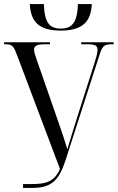

<svg xmlns="http://www.w3.org/2000/svg" viewBox="-20 -921 577 941"><path d="M278 -771C393 -771 426 -823 430 -901H362C359 -809 332 -781 278 -781C224 -781 198 -808 195 -901H126C131 -822 162 -771 278 -771ZM93 0H137C230 0 268 -33 302 -138L467 -650C481 -694 490 -704 524 -704H537V-714H378V-704H408C446 -704 458 -698 458 -676C458 -661 451 -637 444 -615L355 -336C339 -284 324 -237 310 -189C296 -236 284 -274 264 -329L159 -631C152 -650 147 -666 147 -678C147 -695 159 -704 199 -704H225V-714H0V-704H8C42 -704 48 -692 63 -652L274 -93C247 -32 208 -19 138 -19H93Z"/></svg>

Font: Noto Serif Display ExtraCondensed
Style: Regular
Weight: 400
Width: 2
Designer: Monotype Design Team
Foundry: Monotype Imaging Inc.
Version: Version 2.009